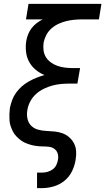

<svg xmlns="http://www.w3.org/2000/svg" viewBox="-20 -755 543 990"><path d="M171 215V135H197Q211 135 225.5 131Q240 127 252 118Q264 109 270.5 95.5Q277 82 279 68Q282 52 277.5 37Q273 22 261 13Q249 4 233.5 2Q218 0 202 0Q186 0 170 -2Q154 -4 139.5 -8Q125 -12 111 -18Q97 -24 85.5 -33Q74 -42 63.5 -53Q53 -64 46.5 -77Q40 -90 35 -104.5Q30 -119 29 -134.5Q28 -150 28.5 -166Q29 -182 31 -198Q35 -218 42.5 -238.5Q50 -259 63 -277Q76 -295 92.5 -309.5Q109 -324 128.5 -335Q148 -346 168 -354Q188 -362 209 -368Q183 -379 162.5 -396.5Q142 -414 129.5 -437.5Q117 -461 114 -489.5Q111 -518 116 -547Q119 -564 126 -580.5Q133 -597 144 -611Q155 -625 169.5 -636Q184 -647 200 -655H114L127 -735H503L490 -655H403Q383 -655 362 -653Q341 -651 321 -646Q301 -641 281.5 -632Q262 -623 245.5 -608.5Q229 -594 219 -575Q209 -556 205 -536Q202 -515 204.5 -495.5Q207 -476 217 -460Q227 -444 242.5 -433Q258 -422 276 -415.5Q294 -409 314.5 -406.5Q335 -404 355 -404H393L379 -324H341Q318 -324 295.5 -322Q273 -320 250.5 -314Q228 -308 205.5 -297Q183 -286 165 -269.5Q147 -253 135.5 -231Q124 -209 121 -187Q117 -165 121.5 -143.5Q126 -122 140 -107.5Q154 -93 174.5 -87Q195 -81 217 -80Q239 -79 260.5 -77Q282 -75 301.5 -68Q321 -61 336.5 -47.5Q352 -34 361.5 -16Q371 2 372.5 24Q374 46 370 68Q366 97 352 126.5Q338 156 313 176.5Q288 197 257.5 206Q227 215 197 215Z"/></svg>

Font: Iosevka Term Curly Md Obl
Style: Regular
Weight: 500
Italic angle: -9°
Designer: Belleve Invis
Foundry: Belleve Invis
Version: Version 32.3.0